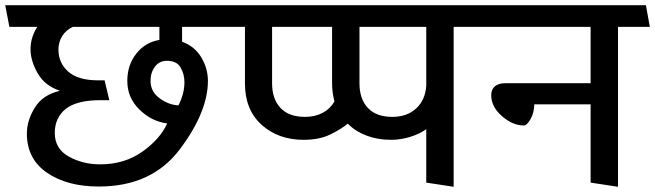

<svg xmlns="http://www.w3.org/2000/svg" viewBox="-31 -700 2511 736"><path d="M766 -390Q766 -271 658.5 -128Q551 15 348 15Q226 15 149 -38Q72 -91 72 -188Q72 -238 102.5 -287.5Q133 -337 199 -352Q141 -371 113.5 -419Q86 -467 86 -511Q86 -535 93 -557Q100 -579 112 -597H5Q1 -618 -3 -638.5Q-7 -659 -11 -680H814L830 -597H667V-540Q716 -522 741 -479.5Q766 -437 766 -390ZM179 -190Q179 -130 232.5 -100Q286 -70 353 -70Q446 -70 514.5 -118.5Q583 -167 610 -227Q551 -234 504 -279.5Q457 -325 457 -390Q457 -451 491.5 -494.5Q526 -538 580 -547V-597H248Q221 -584 207 -561Q193 -538 193 -510Q193 -459 230.5 -425.5Q268 -392 346 -392H370L388 -316H354Q263 -316 221 -282.5Q179 -249 179 -190ZM653 -296Q663 -315 669.5 -338Q676 -361 676 -385Q676 -416 661 -441.5Q646 -467 609 -467Q580 -467 563 -444.5Q546 -422 546 -390Q546 -349 580.5 -323.5Q615 -298 653 -296Z M1603 0V-205Q1579 -187 1542 -175.5Q1505 -164 1468 -164Q1417 -164 1374.5 -180Q1332 -196 1302 -226Q1277 -205 1235 -184.5Q1193 -164 1133 -164Q1036 -164 972 -221.5Q908 -279 908 -380V-597H823Q819 -618 815.5 -638.5Q812 -659 808 -680H1814L1830 -597H1708V16ZM1012 -380Q1012 -321 1044 -286.5Q1076 -252 1138 -252Q1177 -252 1206 -267.5Q1235 -283 1251 -311Q1247 -327 1244.5 -344Q1242 -361 1242 -380V-597H1012ZM1603 -371V-597H1347V-380Q1347 -321 1379 -286.5Q1411 -252 1473 -252Q1529 -252 1564 -284Q1599 -316 1603 -371Z M2233 -300H2017Q2017 -269 2003 -244Q1989 -219 1977 -219Q1934 -219 1893 -255Q1852 -291 1852 -335Q1852 -357 1866 -369Q1880 -381 1905 -381H2233V-597H1822Q1818 -618 1814.5 -638.5Q1811 -659 1807 -680H2445L2460 -597H2338V16L2233 0Z"/></svg>

Font: Palanquin Medium
Style: Regular
Weight: 500
Designer: Pria Ravichandran
Version: Version 1.0.4